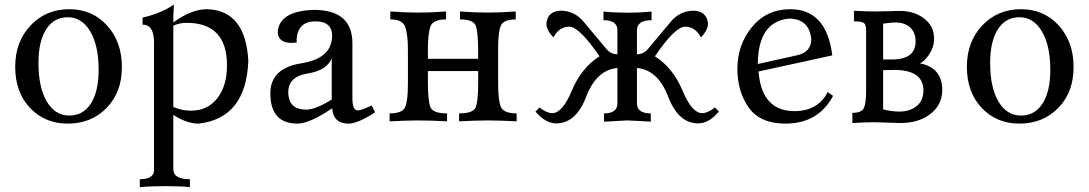

<svg xmlns="http://www.w3.org/2000/svg" viewBox="-20 -522 4683 826"><path d="M278.3 -24.9Q337.9 -24.9 371.1 -76.9Q404.3 -128.9 404.3 -221.7Q404.3 -326.2 368.2 -387Q332 -447.8 271.5 -447.8Q211.9 -447.8 178.7 -396Q145.5 -344.2 145.5 -251Q145.5 -146 181.2 -85.4Q216.8 -24.9 278.3 -24.9ZM271.5 9.8Q173.3 9.8 109.4 -57.6Q45.4 -125 45.4 -234.4Q45.4 -342.8 111.6 -412.6Q177.7 -482.4 278.3 -482.4Q376.5 -482.4 440.4 -412.6Q504.4 -342.8 504.4 -233.4Q504.4 -125 438.5 -57.6Q372.6 9.8 271.5 9.8Z M796.9 283.2Q761.7 278.8 693.8 278.8Q626.5 278.8 581.5 283.2V249Q635.7 249 642.6 216.3V-340.3Q642.6 -416 593.3 -416V-446.3Q674.3 -464.8 728 -502.4L725.6 -447.8V-425.8Q804.7 -482.4 868.7 -482.4Q1037.1 -479 1048.3 -258.8Q1038.1 -13.2 834.5 9.8Q783.2 9.8 725.6 -27.8V206.1Q725.6 249 796.9 249ZM801.8 -45.9Q872.6 -45.9 914.6 -99.1Q956.5 -152.3 956.5 -240.7Q956.5 -423.8 782.7 -423.8Q750.5 -423.3 725.6 -411.6V-62Q760.7 -45.9 801.8 -45.9Z M1297.9 -50.3Q1336.9 -50.3 1407.2 -93.8V-271.5Q1386.7 -219.2 1303.5 -205.8Q1220.2 -192.4 1220.2 -125.5Q1220.7 -50.3 1297.9 -50.3ZM1479.5 9.8Q1413.6 9.8 1409.2 -56.2Q1311.5 9.8 1259.8 9.8Q1143.1 9.8 1143.1 -120.6Q1143.1 -228.5 1275.6 -249.5Q1408.2 -270.5 1408.7 -367.7Q1408.7 -430.2 1336.9 -430.2Q1261.7 -430.2 1255.9 -352.5Q1255.9 -343.3 1256.8 -339.4Q1244.1 -337.4 1234.4 -337.4Q1176.3 -337.4 1174.8 -384.8Q1181.6 -474.6 1330.1 -479.5Q1496.1 -479.5 1496.1 -335.4V-98.6Q1496.1 -46.9 1519.5 -46.9Q1535.2 -47.4 1579.1 -68.4L1593.8 -38.6Q1518.6 9.8 1479.5 9.8Z M2202.6 0Q2126 -3.9 2080.1 -3.9Q2027.3 -3.9 1955.1 0V-34.2Q2014.6 -34.2 2025.9 -59.3Q2037.1 -84.5 2037.1 -161.6V-216.3H1820.8V-170.9Q1820.8 -88.4 1831.5 -61.3Q1842.3 -34.2 1903.3 -34.2V0Q1831.1 -3.9 1778.3 -3.9Q1731.9 -3.9 1656.2 0V-34.2Q1711.9 -34.2 1723.4 -61.8Q1734.9 -89.4 1734.9 -162.1V-307.6Q1734.9 -373.5 1723.4 -406Q1711.9 -438.5 1659.2 -438.5V-472.7Q1727.1 -467.8 1778.3 -467.8Q1835.4 -467.8 1898.9 -472.7V-438.5Q1841.8 -438.5 1831.3 -406.7Q1820.8 -375 1820.8 -306.6V-269H2037.1V-297.9Q2037.1 -383.3 2026.9 -410.9Q2016.6 -438.5 1959 -438.5V-472.7Q2021.5 -467.8 2080.1 -467.8Q2130.9 -467.8 2198.7 -472.7V-438.5Q2147 -438.5 2135 -412.4Q2123 -386.2 2123 -315.9V-162.1Q2123 -89.4 2135 -61.8Q2147 -34.2 2202.6 -34.2Z M2983.4 8.8Q2898.4 8.8 2854.5 -106.2Q2810.5 -221.2 2720.2 -229.5V-77.6Q2720.2 -34.2 2779.8 -34.2V1.5Q2729.5 -2 2677.7 -3.9L2578.6 1.5V-34.2Q2636.2 -34.2 2636.2 -77.6V-229.5Q2545.9 -221.2 2502 -106.2Q2458 8.8 2373 8.8Q2326.7 8.8 2283.7 -42L2300.8 -59.6Q2332.5 -35.2 2355.5 -35.2Q2399.9 -35.2 2440.2 -132.3Q2480.5 -229.5 2559.1 -279.8Q2472.2 -407.2 2428.7 -407.2Q2385.7 -407.2 2360.8 -361.3Q2330.6 -392.1 2330.6 -421.4Q2335.9 -473.1 2391.1 -476.1Q2452.1 -476.1 2492.2 -426.8L2590.3 -309.6Q2608.4 -288.6 2636.2 -288.6V-391.6Q2636.2 -435.1 2576.2 -435.1V-472.2Q2626.5 -467.3 2683.1 -467.3Q2733.4 -467.3 2783.2 -472.2V-435.1Q2720.2 -435.1 2720.2 -391.6V-288.6Q2748 -288.6 2766.1 -309.6L2864.3 -426.8Q2904.3 -476.1 2965.3 -476.1Q3020.5 -473.1 3025.9 -421.4Q3025.9 -392.1 2995.6 -361.3Q2970.7 -407.2 2927.7 -407.2Q2884.3 -407.2 2797.4 -279.8Q2876 -229.5 2916.3 -132.3Q2956.5 -35.2 3001 -35.2Q3023.9 -35.2 3055.7 -59.6L3072.8 -42Q3029.8 8.8 2983.4 8.8Z M3358.9 9.8Q3250 9.8 3201.2 -59.1Q3152.3 -127.9 3152.3 -226.1Q3152.3 -329.6 3215.3 -406Q3278.3 -482.4 3379.4 -482.4Q3536.1 -482.4 3560.5 -283.7L3243.2 -214.4Q3256.8 -43.9 3397.9 -43.9Q3498.5 -43.9 3541 -126L3564 -109.4Q3500 9.8 3358.9 9.8ZM3240.2 -246.6 3409.2 -284.2Q3470.2 -297.9 3470.2 -354Q3460.9 -441.9 3373.5 -441.9Q3241.2 -428.2 3240.2 -246.6Z M3852.5 7.3Q3837.4 7.3 3797.6 5.6Q3757.8 3.9 3731.4 3.9Q3707.5 3.9 3647 7.3V-36.6Q3686 -36.6 3695.6 -55.7Q3705.1 -74.7 3706.1 -122.6V-388.7Q3706.1 -414.1 3697.8 -422.1Q3689.5 -430.2 3653.8 -430.2V-475.6Q3706.5 -472.7 3747.1 -472.7Q3770.5 -472.7 3804.4 -473.9Q3838.4 -475.1 3849.1 -475.1Q3913.6 -475.1 3956.1 -442.1Q3998.5 -409.2 3998.5 -356.4Q3998.5 -319.8 3977.8 -288.6Q3957 -257.3 3937.5 -249.5Q4033.7 -231 4033.7 -134.3Q4033.7 -72.3 3983.6 -32.5Q3933.6 7.3 3852.5 7.3ZM3849.1 -42Q3894.5 -42 3923.6 -65.7Q3952.6 -89.4 3952.6 -132.8Q3952.6 -221.2 3826.2 -221.2L3779.3 -220.2V-51.3Q3817.4 -42 3849.1 -42ZM3816.9 -266.1Q3918.9 -266.1 3918.9 -343.8Q3918.9 -381.8 3896 -403.6Q3873 -425.3 3830.6 -425.3Q3815.9 -425.3 3779.3 -420.4V-266.1Z M4372.6 -24.9Q4432.1 -24.9 4465.3 -76.9Q4498.5 -128.9 4498.5 -221.7Q4498.5 -326.2 4462.4 -387Q4426.3 -447.8 4365.7 -447.8Q4306.2 -447.8 4272.9 -396Q4239.7 -344.2 4239.7 -251Q4239.7 -146 4275.4 -85.4Q4311 -24.9 4372.6 -24.9ZM4365.7 9.8Q4267.6 9.8 4203.6 -57.6Q4139.6 -125 4139.6 -234.4Q4139.6 -342.8 4205.8 -412.6Q4272 -482.4 4372.6 -482.4Q4470.7 -482.4 4534.7 -412.6Q4598.6 -342.8 4598.6 -233.4Q4598.6 -125 4532.7 -57.6Q4466.8 9.8 4365.7 9.8Z"/></svg>

Font: Kelvinch
Style: Regular
Weight: 400
Designer: Paul James MIller
Foundry: High-Logic / Made with FontCreator
Version: Version 3.30 September 23, 2016